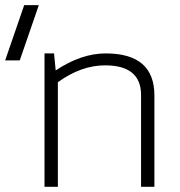

<svg xmlns="http://www.w3.org/2000/svg" viewBox="-93 -718 692 738"><path d="M78.1 0V-512.7H114.7L121.1 -447.3Q219.2 -512.7 313.5 -512.7Q500.5 -512.7 500.5 -351.1V0H449.2V-352.5Q449.2 -466.8 311 -466.8Q218.8 -466.8 129.4 -401.9V0ZM56.2 -698.2 -17.1 -485.8H-73.2L0 -698.2Z"/></svg>

Font: Voltera Light
Style: Light
Weight: 300
Designer: Bernd Montag
Version: Version 1.301